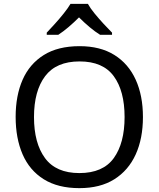

<svg xmlns="http://www.w3.org/2000/svg" viewBox="-20 -964 821 994"><path d="M720 -358Q720 -247 682.5 -164.5Q645 -82 572 -36Q499 10 391 10Q280 10 206.5 -36Q133 -82 97 -165Q61 -248 61 -359Q61 -469 97 -551Q133 -633 206.5 -679Q280 -725 392 -725Q499 -725 572 -679.5Q645 -634 682.5 -551.5Q720 -469 720 -358ZM156 -358Q156 -223 213 -145.5Q270 -68 391 -68Q513 -68 569 -145.5Q625 -223 625 -358Q625 -493 569 -569.5Q513 -646 392 -646Q271 -646 213.5 -569.5Q156 -493 156 -358ZM435 -944Q447 -922 469.5 -894.5Q492 -867 516.5 -840.5Q541 -814 560 -795V-784H498Q472 -800 444 -823.5Q416 -847 389 -874Q362 -847 335 -824Q308 -801 282 -784H222V-795Q241 -815 264.5 -841Q288 -867 310 -894.5Q332 -922 345 -944Z"/></svg>

Font: Noto Sans Indic Siyaq Numbers
Style: Regular
Weight: 400
Designer: Monotype Design Team
Foundry: Monotype Imaging Inc.
Version: Version 2.002; ttfautohint (v1.8.4.7-5d5b)